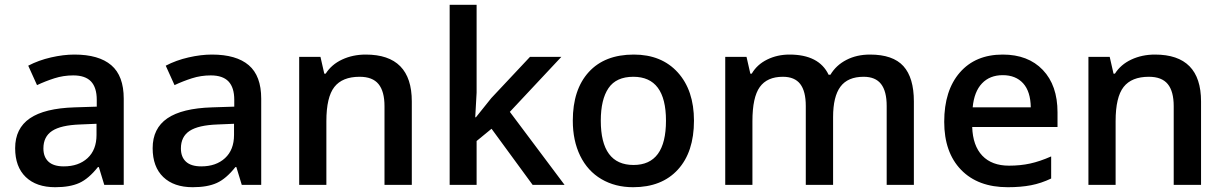

<svg xmlns="http://www.w3.org/2000/svg" viewBox="-20 -780 5165 810"><path d="M419.9 0 397 -75.2H393.1Q354 -25.9 314.5 -8.1Q274.9 9.8 212.9 9.8Q133.3 9.8 88.6 -33.2Q43.9 -76.2 43.9 -154.8Q43.9 -238.3 106 -280.8Q168 -323.2 294.9 -327.1L388.2 -330.1V-358.9Q388.2 -410.6 364 -436.3Q339.8 -461.9 289.1 -461.9Q247.6 -461.9 209.5 -449.7Q171.4 -437.5 136.2 -420.9L99.1 -502.9Q143.1 -525.9 195.3 -537.8Q247.6 -549.8 293.9 -549.8Q397 -549.8 449.5 -504.9Q502 -460 502 -363.8V0ZM249 -78.1Q311.5 -78.1 349.4 -113Q387.2 -147.9 387.2 -210.9V-257.8L317.9 -254.9Q236.8 -252 200 -227.8Q163.1 -203.6 163.1 -153.8Q163.1 -117.7 184.6 -97.9Q206.1 -78.1 249 -78.1Z M1000 0 977.1 -75.2H973.1Q934.1 -25.9 894.5 -8.1Q855 9.8 793 9.8Q713.4 9.8 668.7 -33.2Q624 -76.2 624 -154.8Q624 -238.3 686 -280.8Q748 -323.2 875 -327.1L968.3 -330.1V-358.9Q968.3 -410.6 944.1 -436.3Q919.9 -461.9 869.1 -461.9Q827.6 -461.9 789.6 -449.7Q751.5 -437.5 716.3 -420.9L679.2 -502.9Q723.1 -525.9 775.4 -537.8Q827.6 -549.8 874 -549.8Q977.1 -549.8 1029.5 -504.9Q1082 -460 1082 -363.8V0ZM829.1 -78.1Q891.6 -78.1 929.4 -113Q967.3 -147.9 967.3 -210.9V-257.8L897.9 -254.9Q816.9 -252 780 -227.8Q743.2 -203.6 743.2 -153.8Q743.2 -117.7 764.6 -97.9Q786.1 -78.1 829.1 -78.1Z M1717.3 0H1602.1V-332Q1602.1 -394.5 1576.9 -425.3Q1551.8 -456.1 1497.1 -456.1Q1424.3 -456.1 1390.6 -413.1Q1356.9 -370.1 1356.9 -269V0H1242.2V-540H1332L1348.1 -469.2H1354Q1378.4 -507.8 1423.3 -528.8Q1468.3 -549.8 1522.9 -549.8Q1717.3 -549.8 1717.3 -352.1Z M1987.8 -285.2 2052.7 -366.2 2215.8 -540H2348.1L2130.9 -308.1L2361.8 0H2227.1L2053.7 -236.8L1990.7 -185.1V0H1877V-759.8H1990.7V-389.2L1984.9 -285.2Z M2907.7 -271Q2907.7 -138.7 2839.8 -64.5Q2772 9.8 2650.9 9.8Q2575.2 9.8 2517.1 -24.4Q2459 -58.6 2427.7 -122.6Q2396.5 -186.5 2396.5 -271Q2396.5 -402.3 2463.9 -476.1Q2531.2 -549.8 2653.8 -549.8Q2771 -549.8 2839.4 -474.4Q2907.7 -398.9 2907.7 -271ZM2514.6 -271Q2514.6 -84 2652.8 -84Q2789.6 -84 2789.6 -271Q2789.6 -456.1 2651.9 -456.1Q2579.6 -456.1 2547.1 -408.2Q2514.6 -360.4 2514.6 -271Z M3494.6 0H3379.4V-333Q3379.4 -395 3356 -425.5Q3332.5 -456.1 3282.7 -456.1Q3216.3 -456.1 3185.3 -412.8Q3154.3 -369.6 3154.3 -269V0H3039.6V-540H3129.4L3145.5 -469.2H3151.4Q3173.8 -507.8 3216.6 -528.8Q3259.3 -549.8 3310.5 -549.8Q3435.1 -549.8 3475.6 -464.8H3483.4Q3507.3 -504.9 3550.8 -527.3Q3594.2 -549.8 3650.4 -549.8Q3747.1 -549.8 3791.3 -501Q3835.4 -452.1 3835.4 -352.1V0H3720.7V-333Q3720.7 -395 3697 -425.5Q3673.3 -456.1 3623.5 -456.1Q3556.6 -456.1 3525.6 -414.3Q3494.6 -372.6 3494.6 -286.1Z M4231.4 9.8Q4105.5 9.8 4034.4 -63.7Q3963.4 -137.2 3963.4 -266.1Q3963.4 -398.4 4029.3 -474.1Q4095.2 -549.8 4210.4 -549.8Q4317.4 -549.8 4379.4 -484.9Q4441.4 -419.9 4441.4 -306.2V-244.1H4081.5Q4084 -165.5 4124 -123.3Q4164.1 -81.1 4236.8 -81.1Q4284.7 -81.1 4325.9 -90.1Q4367.2 -99.1 4414.6 -120.1V-26.9Q4372.6 -6.8 4329.6 1.5Q4286.6 9.8 4231.4 9.8ZM4210.4 -462.9Q4155.8 -462.9 4122.8 -428.2Q4089.8 -393.6 4083.5 -327.1H4328.6Q4327.6 -394 4296.4 -428.5Q4265.1 -462.9 4210.4 -462.9Z M5046.9 0H4931.6V-332Q4931.6 -394.5 4906.5 -425.3Q4881.3 -456.1 4826.7 -456.1Q4753.9 -456.1 4720.2 -413.1Q4686.5 -370.1 4686.5 -269V0H4571.8V-540H4661.6L4677.7 -469.2H4683.6Q4708 -507.8 4752.9 -528.8Q4797.9 -549.8 4852.5 -549.8Q5046.9 -549.8 5046.9 -352.1Z"/></svg>

Font: Open Sans Semibold
Style: Regular
Weight: 600
Foundry: Ascender Corporation
Version: Version 1.10; ttfautohint (v1.5.65-e2d9)